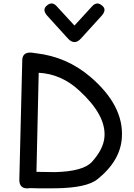

<svg xmlns="http://www.w3.org/2000/svg" viewBox="-20 -1043 762 1090"><path d="M402.8 -804.2Q384.8 -803.7 365.7 -824.2L249.5 -952.1Q220.2 -984.4 240.7 -1006.3Q272.9 -1040 302.2 -1007.3L402.8 -897.9L502.9 -1007.3Q532.7 -1039.6 564.9 -1006.3Q585.4 -984.9 555.7 -952.1L439.5 -824.2Q420.9 -803.7 402.8 -804.2ZM151.4 -744.6Q163.1 -744.6 172.9 -742.2Q178.7 -741.7 184.6 -740.7Q359.4 -720.7 492.7 -606.9Q683.1 -444.3 671.9 -263.2Q664.6 -130.9 533.2 -25.4Q472.7 23.4 297.9 25.9Q195.3 27.3 149.9 24.9Q142.6 26.4 132.8 26.4Q88.4 25.4 89.8 -24.9L106.4 -701.2Q107.4 -744.6 151.4 -744.6ZM199.7 -629.9 187 -67.4 292 -65.9Q453.1 -69.8 502.4 -124.5Q568.8 -198.2 573.2 -268.1Q581.5 -389.6 431.2 -527.8Q329.1 -623 199.7 -629.9Z"/></svg>

Font: Comic Relief LRS
Style: Regular
Weight: 400
Designer: Jeff Davis
Foundry: Loudifier
Version: Version 1.0